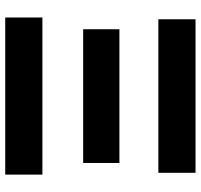

<svg xmlns="http://www.w3.org/2000/svg" viewBox="-37 -731 768 734"><g transform="rotate(90 347.0 -364.0)"><path d="M46.9 0V-142.1H647.5V0ZM91.8 -297.9V-436.5H603V-297.9ZM53.7 -585.4V-727.5H640.6V-585.4Z"/></g></svg>

Font: Inter 17pt ExtraBold
Style: Regular
Weight: 800
Version: Version 4.001;git-66647c0bb